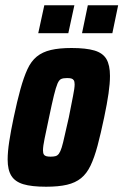

<svg xmlns="http://www.w3.org/2000/svg" viewBox="-20 -700 468 728"><path d="M155 8Q100 8 68.5 -1.5Q37 -11 23 -33.5Q9 -56 9 -95Q9 -124 15 -163.5Q21 -203 32 -255Q45 -317 57.5 -362Q70 -407 84 -437.5Q98 -468 119.5 -485.5Q141 -503 173 -510.5Q205 -518 251 -518Q306 -518 338 -508.5Q370 -499 383.5 -476Q397 -453 397 -412Q397 -384 391.5 -345.5Q386 -307 375 -255Q362 -193 350 -148Q338 -103 323.5 -72.5Q309 -42 287.5 -24.5Q266 -7 234 0.5Q202 8 155 8ZM172 -106Q183 -106 190.5 -108Q198 -110 203.5 -117.5Q209 -125 214 -141Q219 -157 225 -185Q231 -213 241 -255Q251 -307 257 -336.5Q263 -366 263 -380Q263 -391 259.5 -396Q256 -401 250 -402.5Q244 -404 234 -404Q220 -404 212 -400.5Q204 -397 198 -383Q192 -369 184.5 -338.5Q177 -308 166 -255Q155 -203 149 -174Q143 -145 143 -130Q143 -119 146.5 -114Q150 -109 156.5 -107.5Q163 -106 172 -106ZM291 -574 313 -680H428L406 -574ZM125 -574 148 -680H262L239 -574Z"/></svg>

Font: Saira Condensed ExtraBold
Style: Italic
Weight: 800
Width: 3
Italic angle: -12°
Designer: Hector Gatti with collaboration of the Omnibus-Type team
Foundry: Omnibus-Type
Version: Version 1.101